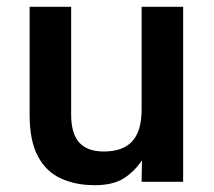

<svg xmlns="http://www.w3.org/2000/svg" viewBox="-20 -534 629 564"><path d="M396 -514H518V0H396L397 -63Q374 -29 342.5 -9.5Q311 10 258 10Q202 10 158.5 -10Q115 -30 91 -75.5Q67 -121 67 -197V-514H189V-198Q189 -141 213 -115Q237 -89 285 -89Q341 -89 368.5 -119Q396 -149 396 -213Z"/></svg>

Font: 42dot Sans
Style: Bold
Weight: 700
Designer: 42dot
Version: Version 1.000